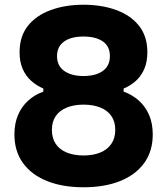

<svg xmlns="http://www.w3.org/2000/svg" viewBox="-20 -771 707 812"><path d="M333 21Q245.2 21 179.5 -5.1Q113.8 -31.2 77.4 -81.2Q41 -131.2 41 -202.5Q41 -248.8 56.1 -284.2Q71.2 -319.8 98.6 -345Q126 -370.2 163.2 -383.5V-396.5Q134.8 -408.8 111.8 -429.2Q88.8 -449.8 75.8 -479.8Q62.8 -509.8 62.8 -550Q62.8 -617.5 98.1 -661.9Q133.5 -706.2 195 -728.6Q256.5 -751 333 -751Q410.5 -751 471.6 -728.6Q532.8 -706.2 568 -661.9Q603.2 -617.5 603.2 -550Q603.2 -509.8 590.4 -479.8Q577.5 -449.8 554.9 -429.2Q532.2 -408.8 502.8 -396.5V-383.5Q540.2 -370.2 568 -344.9Q595.8 -319.5 610.9 -284Q626 -248.5 626 -202.5Q626 -131.2 589.6 -81.2Q553.2 -31.2 487.5 -5.1Q421.8 21 333 21ZM333 -113.5Q373.8 -113.5 403.8 -125.8Q433.8 -138 450.6 -162.2Q467.5 -186.5 467.5 -221.5Q467.5 -256.5 451.1 -280.2Q434.8 -304 404.4 -316.2Q374 -328.5 333 -328.5Q293 -328.5 262.6 -316.2Q232.2 -304 215.9 -280.2Q199.5 -256.5 199.5 -221.5Q199.5 -186.5 215.9 -162.2Q232.2 -138 262.6 -125.8Q293 -113.5 333 -113.5ZM333 -449.5Q385.2 -449.5 415 -471.1Q444.8 -492.8 444.8 -533.5Q444.8 -575.2 414.9 -595.9Q385 -616.5 333 -616.5Q281 -616.5 251.1 -595.4Q221.2 -574.2 221.2 -533.5Q221.2 -492.8 251.5 -471.1Q281.8 -449.5 333 -449.5Z"/></svg>

Font: SVN-Sora Variable
Style: Regular
Weight: 400
Designer: Jonathan Barnbrook, Julián Moncada
Foundry: Barnbrook Fonts
Version: Version 2.000 - Viet hoa boi STYLEno.1 Fonts